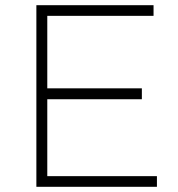

<svg xmlns="http://www.w3.org/2000/svg" viewBox="-20 -719 687 739"><path d="M120 -699H571V-658H162V-379H526V-337H162V-41H584V0H120Z"/></svg>

Font: TypoPRO Montserrat
Style: Regular
Weight: 275
Designer: Julieta Ulanovsky
Foundry: Julieta Ulanovsky
Version: Version 6.001